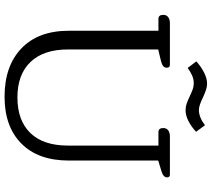

<svg xmlns="http://www.w3.org/2000/svg" viewBox="-62 -832 906 821"><g transform="rotate(90 390.5 -421.0)"><path d="M391 -780Q374 -788 361.5 -792.5Q349 -797 336 -797Q319 -797 303.5 -790.5Q288 -784 270 -771L242 -808Q264 -828 289.5 -841Q315 -854 337 -854Q350 -854 363.5 -849.5Q377 -845 397 -836Q431 -819 450 -819Q481 -819 515 -845L543 -807Q522 -787 497.5 -774.5Q473 -762 451 -762Q436 -762 423 -766.5Q410 -771 391 -780ZM111 -263V-646H60Q43 -646 43 -667Q43 -680 52.5 -687.5Q62 -695 79 -695H257Q269 -695 269 -682Q269 -672 262.5 -666.5Q256 -661 241 -657L191 -645V-259Q191 -155 244.5 -99Q298 -43 396 -43Q495 -43 548.5 -98.5Q602 -154 602 -259V-646H544Q527 -646 527 -667Q527 -680 536.5 -687.5Q546 -695 563 -695H726Q738 -695 738 -683Q738 -667 712 -659L666 -645V-263Q666 -132 593.5 -60Q521 12 393 12Q262 12 186.5 -60Q111 -132 111 -263Z"/></g></svg>

Font: Maitree
Style: Regular
Weight: 400
Designer: CadsonDemak Team
Foundry: CadsonDemak
Version: Version 1.000